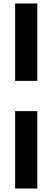

<svg xmlns="http://www.w3.org/2000/svg" viewBox="-20 -826 298 1092"><path d="M66 -366V-806H192V-366ZM66 246V-194H192V246Z"/></svg>

Font: Space Grotesk Light
Style: Bold
Weight: 700
Version: Version 2.000